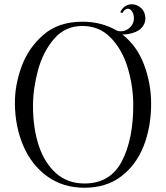

<svg xmlns="http://www.w3.org/2000/svg" viewBox="-20 -862 780 902"><path d="M690 -375Q690 -266 655 -176.5Q620 -87 549.5 -33.5Q479 20 377 20Q276 20 202 -33.5Q128 -87 89.5 -177Q51 -267 50 -375Q49 -460 81 -548.5Q113 -637 184 -698.5Q255 -760 367 -760Q458 -760 529 -718Q538 -715 548 -715Q566 -715 582 -726Q609 -745 609 -777Q609 -795 600.5 -808Q592 -821 581 -821Q566 -821 555 -801L545 -804Q553 -823 567.5 -832.5Q582 -842 599 -842Q624 -842 643.5 -823.5Q663 -805 663 -775Q663 -749 643 -729Q623 -709 582 -702Q571 -700 555 -700Q624 -646 657 -557.5Q690 -469 690 -375ZM606 -375Q605 -461 579.5 -545Q554 -629 500.5 -684.5Q447 -740 367 -740Q286 -740 234 -679.5Q182 -619 158.5 -532Q135 -445 135 -364Q135 -262 161.5 -180Q188 -98 242.5 -49Q297 0 377 0Q498 0 552.5 -104.5Q607 -209 606 -375Z"/></svg>

Font: Viaoda Libre
Style: Regular
Weight: 400
Designer: Gydient
Version: Version 2.000